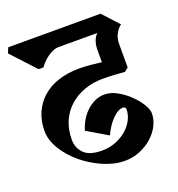

<svg xmlns="http://www.w3.org/2000/svg" viewBox="-129 -735 752 813"><g transform="rotate(-20 247.0 -328.5)"><path d="M298 -18Q251 -18 201.5 -39.5Q152 -61 111.5 -94.5Q71 -128 45.5 -170Q20 -212 20 -253Q20 -298 36 -334.5Q52 -371 81.5 -397.5Q111 -424 153.5 -438Q196 -452 249 -452Q273 -452 298.5 -449.5Q324 -447 348 -444V-497Q348 -543 372 -567H198Q185 -567 172 -561.5Q159 -556 147 -547.5Q135 -539 125 -528.5Q115 -518 108 -508H86L-13 -615L-3 -639H413L479 -567Q464 -556 453.5 -536.5Q443 -517 443 -490V-386L426 -372Q405 -374 377.5 -375.5Q350 -377 328 -377Q282 -377 243.5 -363Q205 -349 176.5 -323.5Q148 -298 132 -261.5Q116 -225 116 -179Q116 -141 141 -116.5Q166 -92 221 -92Q255 -92 284 -103.5Q313 -115 334 -133.5Q355 -152 366.5 -175Q378 -198 378 -221Q378 -227 374.5 -230Q371 -233 366 -233Q343 -233 317 -206Q291 -179 274 -141L181 -196Q198 -250 234 -281Q270 -312 311 -312Q339 -312 367.5 -296Q396 -280 419.5 -257.5Q443 -235 458 -210.5Q473 -186 473 -169Q473 -140 459 -113Q445 -86 421 -65Q397 -44 365.5 -31Q334 -18 298 -18Z"/></g></svg>

Font: Jaini Purva
Style: Regular
Weight: 400
Designer: Girish Dalvi, Maithili Shingre
Foundry: Ek Type
Version: Version 1.001;PS 1.000;hotconv 16.6.51;makeotf.lib2.5.65220